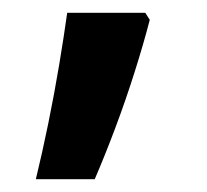

<svg xmlns="http://www.w3.org/2000/svg" viewBox="-20 -147 324 300"><path d="M214 -116Q205 -81 191 -36.5Q177 8 160.5 52Q144 96 128 133H36Q46 92 55.5 45.5Q65 -1 72.5 -46Q80 -91 85 -127H207Z"/></svg>

Font: Noto Sans Meetei Mayek SemiBold
Style: Regular
Weight: 600
Designer: Monotype Design Team and Neelakash Kshetrimayum
Foundry: Monotype Imaging Inc.
Version: Version 2.002; ttfautohint (v1.8.4.7-5d5b)